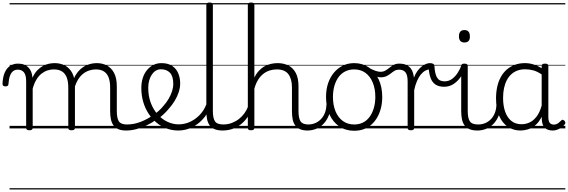

<svg xmlns="http://www.w3.org/2000/svg" viewBox="-76 -1021 4516 1527"><path d="M157 15Q144 15 138 10.5Q132 6 132 -4V-374Q132 -424 114.5 -445.5Q97 -467 66 -467Q44 -467 28.5 -455.5Q13 -444 3.5 -418.5Q-6 -393 -9 -352Q-9 -343 -15 -338.5Q-21 -334 -33 -334Q-43 -334 -49.5 -338.5Q-56 -343 -56 -355Q-54 -408 -38.5 -443.5Q-23 -479 4 -497Q31 -515 67 -515Q95 -515 115.5 -507Q136 -499 150.5 -484Q165 -469 172.5 -449Q180 -429 182 -405V-402Q198 -438 219.5 -460.5Q241 -483 264.5 -496Q288 -509 312.5 -514Q337 -519 359 -519Q404 -519 440.5 -500Q477 -481 498.5 -440.5Q520 -400 520 -334V-4Q520 6 513.5 10.5Q507 15 493 15Q479 15 473 10.5Q467 6 467 -4V-326Q467 -371 455.5 -403Q444 -435 418.5 -452Q393 -469 351 -469Q327 -469 302 -461Q277 -453 254.5 -435.5Q232 -418 214 -388.5Q196 -359 184 -316V-4Q184 6 177.5 10.5Q171 15 157 15ZM927 17Q890 17 865.5 6.5Q841 -4 826.5 -24Q812 -44 806 -72.5Q800 -101 800 -137V-326Q800 -371 788.5 -403Q777 -435 752 -452Q727 -469 686 -469Q659 -469 632 -460Q605 -451 581 -431Q557 -411 538.5 -377Q520 -343 509 -292H485Q492 -355 512 -398Q532 -441 561 -468Q590 -495 624.5 -507Q659 -519 694 -519Q739 -519 774.5 -500Q810 -481 831.5 -440.5Q853 -400 853 -334V-137Q853 -82 869 -56.5Q885 -31 933 -31Q942 -31 946.5 -23.5Q951 -16 950.5 -7Q950 2 944 9.5Q938 17 927 17ZM0 476H989V486H0ZM0 -20H989V0H0ZM0 -505H989V-500H0ZM0 -996H989V-986H0Z M927 17Q914 17 908.5 9.5Q903 2 904.5 -7Q906 -16 913.5 -23.5Q921 -31 933 -31Q989 -31 1043 -52Q1097 -73 1141 -105Q1149 -110 1155.5 -107Q1162 -104 1166.5 -96.5Q1171 -89 1171 -80.5Q1171 -72 1164 -67Q1130 -43 1090 -24Q1050 -5 1008.5 6Q967 17 927 17ZM989 476V486ZM989 -20V0ZM989 -505V-500ZM989 -996V-986Z M1144 -106Q1167 -122 1187.5 -140.5Q1208 -159 1225 -180Q1249 -207 1266 -236.5Q1283 -266 1292.5 -295.5Q1302 -325 1302 -355Q1302 -414 1276 -442Q1250 -470 1204 -470Q1194 -470 1188.5 -477.5Q1183 -485 1184 -494.5Q1185 -504 1191 -511.5Q1197 -519 1208 -519Q1261 -519 1294 -496.5Q1327 -474 1342 -437Q1357 -400 1357 -358Q1357 -324 1345.5 -288.5Q1334 -253 1313 -218.5Q1292 -184 1263 -152Q1244 -129 1220.5 -108Q1197 -87 1172 -69ZM989 476H1433V486H989ZM989 -20H1433V0H989ZM989 -505H1433V-500H989ZM989 -996H1433V-986H989Z M1342 17Q1292 17 1247 0Q1202 -17 1166 -48Q1130 -79 1103 -121.5Q1076 -164 1062 -214.5Q1048 -265 1048 -321Q1048 -364 1059.5 -400.5Q1071 -437 1093 -463.5Q1115 -490 1144 -504.5Q1173 -519 1208 -519Q1219 -519 1224 -511.5Q1229 -504 1228 -494.5Q1227 -485 1221 -477.5Q1215 -470 1204 -470Q1182 -470 1164 -459.5Q1146 -449 1132.5 -429.5Q1119 -410 1111 -383Q1103 -356 1103 -323Q1103 -257 1123 -203.5Q1143 -150 1177.5 -111.5Q1212 -73 1255.5 -52.5Q1299 -32 1345 -32Q1397 -32 1444 -56Q1491 -80 1525 -121.5Q1559 -163 1573 -216Q1576 -225 1584.5 -226.5Q1593 -228 1600 -222Q1607 -216 1604 -203Q1590 -139 1551 -89.5Q1512 -40 1457.5 -11.5Q1403 17 1342 17ZM1433 476V486ZM1433 -20V0ZM1433 -505V-500ZM1433 -996V-986Z M1695 17Q1657 17 1631.5 6.5Q1606 -4 1591.5 -24Q1577 -44 1571 -72.5Q1565 -101 1565 -137V-982Q1565 -992 1571 -996.5Q1577 -1001 1590 -1001Q1604 -1001 1610.5 -996.5Q1617 -992 1617 -982V-137Q1617 -82 1633.5 -56.5Q1650 -31 1701 -31Q1710 -31 1714.5 -23.5Q1719 -16 1718.5 -7Q1718 2 1712.5 9.5Q1707 17 1695 17ZM1433 476H1757V486H1433ZM1433 -20H1757V0H1433ZM1433 -505H1757V-500H1433ZM1433 -996H1757V-986H1433Z M1692 17Q1681 17 1675.5 9.5Q1670 2 1670.5 -7Q1671 -16 1678 -23.5Q1685 -31 1698 -31Q1736 -31 1767.5 -43Q1799 -55 1824 -74.5Q1849 -94 1867.5 -119.5Q1886 -145 1896 -172Q1900 -182 1908.5 -182Q1917 -182 1923.5 -175.5Q1930 -169 1927 -159Q1916 -125 1895.5 -93.5Q1875 -62 1845.5 -37Q1816 -12 1777.5 2.5Q1739 17 1692 17ZM1757 476V486ZM1757 -20V0ZM1757 -505V-500ZM1757 -996V-986Z M2371 17Q2335 17 2310.5 6.5Q2286 -4 2271.5 -24Q2257 -44 2251.5 -72.5Q2246 -101 2246 -137V-326Q2246 -393 2217.5 -431Q2189 -469 2125 -469Q2097 -469 2070.5 -461Q2044 -453 2020.5 -435.5Q1997 -418 1978 -388.5Q1959 -359 1947 -315V-4Q1947 6 1940.5 10.5Q1934 15 1920 15Q1907 15 1901 10.5Q1895 6 1895 -4V-982Q1895 -992 1901 -996.5Q1907 -1001 1920 -1001Q1934 -1001 1940.5 -996.5Q1947 -992 1947 -982V-404Q1963 -437 1984.5 -459.5Q2006 -482 2030.5 -495Q2055 -508 2081 -513.5Q2107 -519 2132 -519Q2180 -519 2217.5 -500Q2255 -481 2276.5 -440.5Q2298 -400 2298 -334V-137Q2298 -82 2314 -56.5Q2330 -31 2377 -31Q2388 -31 2393.5 -23.5Q2399 -16 2398.5 -7Q2398 2 2391 9.5Q2384 17 2371 17ZM1757 476H2433V486H1757ZM1757 -20H2433V0H1757ZM1757 -505H2433V-500H1757ZM1757 -996H2433V-986H1757Z M2368 17Q2357 17 2351.5 9.5Q2346 2 2346.5 -7Q2347 -16 2354 -23.5Q2361 -31 2374 -31Q2407 -31 2433.5 -43Q2460 -55 2479 -76Q2498 -97 2508.5 -125Q2519 -153 2520 -186Q2521 -198 2530 -201.5Q2539 -205 2547.5 -201.5Q2556 -198 2555 -186Q2554 -142 2539.5 -104.5Q2525 -67 2500.5 -40Q2476 -13 2442 2Q2408 17 2368 17ZM2433 476V486ZM2433 -20V0ZM2433 -505V-500ZM2433 -996V-986Z M2741 19Q2673 19 2622.5 -15.5Q2572 -50 2544.5 -110.5Q2517 -171 2517 -250Q2517 -310 2533.5 -359Q2550 -408 2580.5 -444Q2611 -480 2651.5 -499.5Q2692 -519 2741 -519Q2807 -519 2857 -485Q2907 -451 2935.5 -390Q2964 -329 2964 -250Q2964 -202 2953.5 -161Q2943 -120 2924 -87Q2905 -54 2878 -30Q2851 -6 2816.5 6.5Q2782 19 2741 19ZM2741 -31Q2780 -31 2811 -46.5Q2842 -62 2863.5 -91.5Q2885 -121 2897 -161.5Q2909 -202 2909 -250Q2909 -315 2888.5 -364.5Q2868 -414 2830.5 -441.5Q2793 -469 2741 -469Q2702 -469 2670.5 -453.5Q2639 -438 2617.5 -409Q2596 -380 2584 -339.5Q2572 -299 2572 -250Q2572 -185 2592.5 -135.5Q2613 -86 2651 -58.5Q2689 -31 2741 -31ZM2433 476H3034V486H2433ZM2433 -20H3034V0H2433ZM2433 -505H3034V-500H2433ZM2433 -996H3034V-986H2433Z M2950 -406Q2939 -406 2922.5 -411Q2906 -416 2888 -425Q2870 -434 2852 -445Q2844 -450 2842.5 -457Q2841 -464 2843.5 -470.5Q2846 -477 2850.5 -480.5Q2855 -484 2859 -481Q2889 -465 2911 -457.5Q2933 -450 2949 -450Q2973 -450 2989.5 -460Q3006 -470 3021.5 -482.5Q3037 -495 3055 -505Q3073 -515 3100 -515Q3108 -515 3112.5 -508Q3117 -501 3117 -491.5Q3117 -482 3112 -474.5Q3107 -467 3097 -467Q3077 -467 3062 -458Q3047 -449 3031.5 -436.5Q3016 -424 2997 -415Q2978 -406 2950 -406ZM3034 476V486ZM3034 -20V0ZM3034 -505V-500ZM3034 -996V-986Z M3191 15Q3178 15 3172 10.5Q3166 6 3166 -4V-374Q3166 -424 3149 -445.5Q3132 -467 3098 -467Q3088 -467 3083.5 -474.5Q3079 -482 3079 -491.5Q3079 -501 3084.5 -508Q3090 -515 3100 -515Q3124 -515 3143 -509.5Q3162 -504 3177 -491.5Q3192 -479 3201.5 -459.5Q3211 -440 3215 -412L3216 -403Q3228 -435 3244 -456.5Q3260 -478 3277.5 -492Q3295 -506 3312 -512.5Q3329 -519 3343 -519Q3353 -519 3358.5 -511.5Q3364 -504 3364 -494Q3364 -484 3358.5 -476.5Q3353 -469 3343 -469Q3325 -469 3306.5 -459Q3288 -449 3271 -428.5Q3254 -408 3240.5 -377Q3227 -346 3218 -304V-4Q3218 6 3211.5 10.5Q3205 15 3191 15ZM3034 476H3438V486H3034ZM3034 -20H3438V0H3034ZM3034 -505H3438V-500H3034ZM3034 -996H3438V-986H3034Z M3456 -331Q3415 -331 3388.5 -348Q3362 -365 3349 -399.5Q3336 -434 3333 -485L3343 -519Q3361 -519 3370 -513Q3379 -507 3379 -494Q3381 -462 3386.5 -439Q3392 -416 3401.5 -401.5Q3411 -387 3426 -380.5Q3441 -374 3460 -374Q3492 -374 3518 -392.5Q3544 -411 3563.5 -441Q3583 -471 3595 -505Q3597 -511 3606 -509Q3615 -507 3623 -500.5Q3631 -494 3628 -486Q3613 -446 3589 -410.5Q3565 -375 3531.5 -353Q3498 -331 3456 -331ZM3438 476H3461V486H3438ZM3438 -20H3461V0H3438ZM3438 -505H3461V-500H3438ZM3438 -996H3461V-986H3438Z M3722 17Q3684 17 3658.5 6.5Q3633 -4 3618.5 -24Q3604 -44 3598 -72.5Q3592 -101 3592 -137V-496Q3592 -506 3598 -510.5Q3604 -515 3617 -515Q3631 -515 3637.5 -510.5Q3644 -506 3644 -496V-137Q3644 -82 3660.5 -56.5Q3677 -31 3728 -31Q3737 -31 3741.5 -23.5Q3746 -16 3745.5 -7Q3745 2 3739.5 9.5Q3734 17 3722 17ZM3618 -683Q3596 -683 3585 -695.5Q3574 -708 3574 -732Q3574 -757 3585 -769.5Q3596 -782 3618 -782Q3639 -782 3650 -769.5Q3661 -757 3661 -732Q3662 -707 3650.5 -695Q3639 -683 3618 -683ZM3460 476H3785V486H3460ZM3460 -20H3785V0H3460ZM3460 -505H3785V-500H3460ZM3460 -996H3785V-986H3460Z M3720 17Q3709 17 3703.5 9.5Q3698 2 3698.5 -7Q3699 -16 3706 -23.5Q3713 -31 3726 -31Q3759 -31 3785.5 -43Q3812 -55 3831 -76Q3850 -97 3860.5 -125Q3871 -153 3872 -186Q3873 -198 3882 -201.5Q3891 -205 3899.5 -201.5Q3908 -198 3907 -186Q3906 -142 3891.5 -104.5Q3877 -67 3852.5 -40Q3828 -13 3794 2Q3760 17 3720 17ZM3785 476V486ZM3785 -20V0ZM3785 -505V-500ZM3785 -996V-986Z M4063 17Q4008 17 3964 -12Q3920 -41 3894.5 -98Q3869 -155 3869 -238Q3869 -288 3878.5 -331Q3888 -374 3907 -408.5Q3926 -443 3954 -467.5Q3982 -492 4018.5 -505.5Q4055 -519 4099 -519Q4133 -519 4166 -509Q4199 -499 4232 -479V-495Q4232 -506 4238.5 -510.5Q4245 -515 4259 -515Q4273 -515 4279 -510.5Q4285 -506 4285 -496V-91Q4285 -70 4289.5 -56.5Q4294 -43 4304 -36.5Q4314 -30 4329 -30Q4339 -30 4348.5 -33.5Q4358 -37 4367.5 -44.5Q4377 -52 4388 -63Q4393 -69 4399.5 -68.5Q4406 -68 4412 -61Q4419 -55 4420 -48Q4421 -41 4417 -34Q4406 -19 4390 -7.5Q4374 4 4356 10.5Q4338 17 4320 17Q4299 17 4283.5 11.5Q4268 6 4256.5 -5.5Q4245 -17 4239.5 -33.5Q4234 -50 4233 -72Q4233 -76 4232.5 -81.5Q4232 -87 4232 -92Q4209 -47 4180 -23.5Q4151 0 4120.5 8.5Q4090 17 4063 17ZM3925 -242Q3925 -180 3941.5 -133Q3958 -86 3990.5 -59.5Q4023 -33 4072 -33Q4104 -33 4134.5 -46.5Q4165 -60 4190.5 -92.5Q4216 -125 4232 -181V-429Q4197 -453 4165 -461.5Q4133 -470 4100 -470Q4068 -470 4041 -460.5Q4014 -451 3992.5 -432Q3971 -413 3956 -385.5Q3941 -358 3933 -322Q3925 -286 3925 -242ZM3785 476H4420V486H3785ZM3785 -20H4420V0H3785ZM3785 -505H4420V-500H3785ZM3785 -996H4420V-986H3785Z"/></svg>

Font: Playwrite PL Guides
Style: Regular
Weight: 400
Designer: Veronika Burian, José Scaglione
Foundry: TypeTogether
Version: Version 1.003